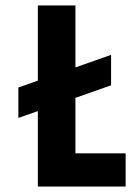

<svg xmlns="http://www.w3.org/2000/svg" viewBox="-20 -680 488 700"><path d="M47 -361 385 -480V-369L47 -250ZM118 0V-660H255V0ZM148 0V-121H438V0Z"/></svg>

Font: Bricolage Grotesque Condensed
Style: Bold
Weight: 700
Width: 3
Designer: Mathieu Triay
Foundry: Atelier Triay
Version: Version 1.001;gftools[0.9.33.dev8+g029e19f]